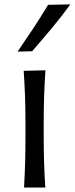

<svg xmlns="http://www.w3.org/2000/svg" viewBox="-20 -838 334 858"><path d="M87.4 0Q90.8 -58.1 92.3 -111.8Q93.8 -165.5 93.8 -230V-282.7Q93.8 -352.5 91.8 -408.2Q89.8 -463.9 85.9 -521.5L183.1 -523.9Q179.2 -465.3 177.2 -409.2Q175.3 -353 175.3 -282.7V-230Q175.3 -165.5 177 -111.8Q178.7 -58.1 182.6 0ZM58.6 -607.4Q94.7 -659.7 129.2 -711.9Q163.6 -764.2 194.8 -816.4L294.4 -818.4Q255.4 -764.6 211.9 -712.6Q168.5 -660.6 123.5 -608.9Z"/></svg>

Font: Pinar DS3-Regular
Style: Regular
Weight: 400
Designer: Amin Abedi
Version: Version 2.000